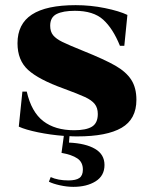

<svg xmlns="http://www.w3.org/2000/svg" viewBox="-20 -518 596 746"><path d="M53 -26 67 -162H84Q102 -83 148 -47.5Q194 -12 268 -12Q315 -12 337.5 -26Q360 -40 360 -75Q360 -99 348 -114Q336 -129 310 -141Q284 -153 227 -174Q130 -209 89 -246.5Q48 -284 48 -350Q48 -425 104 -461.5Q160 -498 274 -498Q332 -498 388 -486.5Q444 -475 475 -460L463 -340H446Q419 -407 381 -441.5Q343 -476 271 -476Q225 -476 200 -463.5Q175 -451 175 -418Q175 -395 186.5 -381Q198 -367 222.5 -355Q247 -343 304 -320Q386 -287 428 -263Q470 -239 490 -208Q510 -177 510 -130Q510 -55 452.5 -21.5Q395 12 280 12Q260 12 250 11L248 36Q313 39 349.5 60.5Q386 82 386 123Q386 165 351.5 186.5Q317 208 265 208Q240 208 213 202Q186 196 170 188L177 170Q205 183 246 183Q275 183 288.5 173.5Q302 164 302 141Q302 112 280.5 97.5Q259 83 219 76L228 10Q176 6 127.5 -4Q79 -14 53 -26Z"/></svg>

Font: Chonburi
Style: Regular
Weight: 400
Designer: Thanarat Vachiruckul and Stawix Ruecha
Foundry: Cadson Demak & Katatrad
Version: Version 1.000